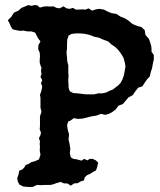

<svg xmlns="http://www.w3.org/2000/svg" viewBox="-20 -731 633 759"><path d="M92 -711 105 -708 117 -711 127 -710 138 -701 152 -705 166 -706 179 -705 191 -706 203 -700 216 -698 231 -706 243 -698 256 -696 268 -700 280 -693H292L305 -694L318 -693L330 -698L344 -689L359 -694L373 -696L391 -693L404 -686L421 -679L440 -676L457 -665L475 -658L490 -648L504 -636L521 -629L539 -624L552 -612L555 -593L569 -577L574 -562L578 -548L579 -538V-526L588 -514V-496L584 -478L581 -461L576 -446L572 -429L561 -417L552 -404L543 -390L526 -384L515 -370L505 -355L488 -346L476 -332L466 -320L448 -313L438 -299L425 -289L411 -281L396 -277L380 -281L361 -274L342 -271L322 -266L305 -262L287 -261L272 -264L258 -254L250 -251L245 -236L248 -217L253 -200L251 -180L255 -162L258 -143L256 -125L260 -109L270 -103L284 -101L302 -96L313 -103L325 -97L335 -103H346L359 -97L368 -88L366 -79L364 -69L359 -57L347 -51L337 -44L325 -39L315 -30L312 -18L297 -13L287 -7L273 -6L260 3L246 -6H233L219 -12L203 -7L189 -2L179 0H157L144 1L126 0L109 8H90L71 6L56 -2L50 -15L48 -27L53 -40L56 -56L68 -61L76 -69L82 -79L93 -83L104 -90L119 -94L134 -101L140 -119L137 -136L138 -150L137 -162L138 -172L134 -185L140 -197L142 -207L137 -219L138 -232V-271L144 -289L140 -306V-345L138 -356L142 -367L145 -378L147 -390L142 -402L147 -414L140 -427L144 -439L142 -451L144 -463L140 -473L137 -483V-495L138 -508L137 -523L131 -536L132 -553L140 -567L131 -579L124 -592L119 -602L104 -607H87L73 -610L59 -609L43 -612L30 -615L23 -626L18 -638L11 -651L25 -665L35 -681L53 -689L65 -700L78 -705ZM280 -599 263 -597 251 -590 246 -575 245 -560V-542L243 -523L245 -503L246 -488L250 -473V-444L251 -432L250 -419V-407L251 -397V-384L256 -370L270 -363L287 -362L303 -360L320 -358H352L368 -362H384L399 -365L413 -372L426 -377L436 -385L448 -394L457 -404L464 -417L470 -434L473 -451L476 -469L473 -486L468 -503L459 -518L448 -533L436 -545L421 -555L408 -567L389 -574L371 -582L352 -586L334 -593L317 -597L297 -599Z"/></svg>

Font: Tagesschrift
Style: Regular
Weight: 400
Designer: Yanone
Version: Version 2.000; ttfautohint (v1.8.4.7-5d5b)